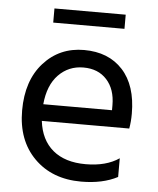

<svg xmlns="http://www.w3.org/2000/svg" viewBox="-50 -709 622 757"><g transform="rotate(5 261.0 -330.5)"><path d="M417 -610H135V-666H417ZM124 -286H396V-306Q396 -369 362 -406.5Q328 -444 269.5 -444Q211 -444 171 -403Q131 -362 124 -286ZM299 5Q184 5 113.5 -65.5Q43 -136 43 -254.5Q43 -373 106 -443Q169 -513 266 -513Q363 -513 419 -452Q475 -391 475 -279Q475 -247 470 -220H124Q133 -145 181 -105Q229 -65 310.5 -65Q392 -65 443 -100V-26Q384 5 299 5Z"/></g></svg>

Font: Hind Mysuru
Style: Regular
Weight: 400
Designer: Manushi Parikh, Hitesh Malaviya
Foundry: Indian Type Foundry
Version: Version 0.703;PS 1.0;hotconv 1.0.86;makeotf.lib2.5.63406